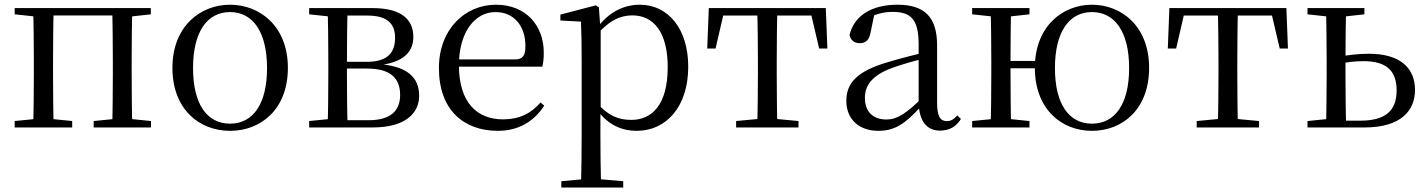

<svg xmlns="http://www.w3.org/2000/svg" viewBox="-20 -551 6156 830"><path d="M123.1 0H212.3C210.3 -48.6 209.3 -160.1 209.3 -228.5V-288.3C209.3 -355.1 210.3 -467.4 212.3 -516H123.1C125.3 -467.4 126.3 -355.1 126.3 -288.3V-228.5C126.3 -160.1 125.3 -48.6 123.1 0ZM464.8 0H552.2C550.2 -48.6 549.2 -160.1 549.2 -228.5V-288.3C549.2 -355.1 550.2 -467.4 552.2 -516H464.8C466.8 -467.4 467.8 -355.1 467.8 -288.3V-228.5C467.8 -160.1 466.8 -48.6 464.8 0ZM43.5 0H292.1V-27.8L184.7 -38.6H152.7L43.5 -27.8ZM385 0H632.8V-27.8L526.4 -38.6H493.4L385 -27.8ZM43.5 -489.1 152.7 -477.4H167V-516H43.5ZM508.7 -477.4H526.4L632 -489.1V-516H508.7ZM167 -484.1H508.7V-516H167Z M974.5 14.6C1106.8 14.6 1224.5 -77.3 1224.5 -257.8C1224.5 -437.6 1103.2 -530.6 974.5 -530.6C845.9 -530.6 725.4 -437.2 725.4 -257.8C725.4 -77.9 842 14.6 974.5 14.6ZM974.5 -16.4C875 -16.4 814.5 -100.8 814.5 -256.6C814.5 -412.7 875 -498.8 974.5 -498.8C1073.3 -498.8 1134.4 -412.7 1134.4 -256.6C1134.4 -100.8 1073.3 -16.4 974.5 -16.4Z M1316.5 0H1590.6C1739 0 1792 -66.8 1792 -136.9C1792 -216.8 1740.3 -267.9 1606.1 -274.5L1603.5 -267.5C1731.8 -278.5 1766.8 -332.1 1766.8 -391.7C1766.8 -467 1714.8 -516 1590.6 -516H1316.5V-489.1L1425.7 -477.4L1439.2 -483.7H1568C1653.4 -483.7 1687.9 -449.5 1687.9 -387.5C1687.9 -317.3 1648.8 -283.7 1565 -283.7H1439.2V-254.6H1567.6C1671.5 -254.6 1709.7 -209.7 1709.7 -140.4C1709.7 -70.7 1666.7 -31.3 1573.6 -31.3H1439.2L1425.7 -38.6L1316.5 -27.8ZM1396.1 0H1482.8C1480.8 -48.6 1479.8 -160.1 1479.8 -228.5V-272C1479.8 -355.1 1480.8 -467.4 1482.8 -516H1396.1C1398.3 -467.4 1399.3 -355.1 1399.3 -288.3V-228.5C1399.3 -160.1 1398.3 -48.6 1396.1 0Z M2132.3 14.6C2222 14.6 2289 -26.3 2332.6 -94.3L2316.7 -108.1C2275.8 -60.3 2224.7 -35 2154.5 -35C2043.4 -35 1963.9 -106.4 1963.9 -268.7C1963.9 -413.6 2033.8 -498.8 2121.6 -498.8C2203.3 -498.8 2251.3 -437.4 2251.3 -352.3C2251.3 -311.7 2241.3 -294.2 2206.3 -294.2H1915.6V-262.9H2324.4C2328.7 -278.8 2330.7 -298.9 2330.7 -323.2C2330.7 -440.7 2253.6 -530.6 2123.9 -530.6C1991.1 -530.6 1877.4 -425.5 1877.4 -256.8C1877.4 -76.2 1983.8 14.6 2132.3 14.6Z M2406.5 259.8H2674.2V232.4L2555.5 222.2H2517.7L2406.5 232.4ZM2491.5 259.8H2578.5C2576.5 192.3 2575.5 96 2575.5 26.5V-68.7L2576.7 -78.7V-430.1L2574.9 -435.3L2568.9 -519.6L2555.9 -528L2402.5 -487.9V-462.4L2491.5 -457.5C2493.5 -407.9 2494.5 -355 2494.5 -286.8V26.7C2494.5 96.7 2493.5 192.3 2491.5 259.8ZM2732.6 14.6C2861.6 14.6 2955.2 -91.6 2955.2 -262.6C2955.2 -427 2867.7 -530.6 2746.3 -530.6C2678.5 -530.6 2609.7 -500.1 2557.5 -425H2546.6L2557.2 -398.2C2616.5 -466 2664.3 -484.5 2713.9 -484.5C2804.7 -484.5 2866.5 -412.7 2866.5 -260.8C2866.5 -95.4 2796.2 -32.7 2709.5 -32.7C2654.3 -32.7 2610.5 -49.4 2561.3 -105.1L2547.4 -77.1H2560.2C2610.9 -6.9 2672.7 14.6 2732.6 14.6Z M3037.3 -341.2H3073.3L3113.2 -513.4L3070.7 -483.7H3523.2L3480.8 -513.4L3521.1 -341.2H3556.7L3549.9 -516H3044.1ZM3162.2 0H3431.8V-27.8L3317.3 -38.6H3276.9L3162.2 -27.8ZM3253.2 0H3340.8C3338.8 -48.6 3337.8 -160.1 3337.8 -228.5V-288.3C3337.8 -355.1 3338.8 -467.4 3340.8 -516H3253.2C3255.2 -467.4 3256.4 -355.1 3256.4 -288.3V-228.5C3256.4 -160.1 3255.2 -48.6 3253.2 0Z M3776.7 14.6C3851.3 14.6 3895.6 -19.6 3957.9 -87.1H3981.5L3972.8 -134.4C3895.6 -57.1 3856.3 -34.4 3812.1 -34.4C3756 -34.4 3718.9 -65.8 3718.9 -128.2C3718.9 -183 3751.6 -225.8 3835.6 -257C3880.6 -273.5 3938.6 -289.3 3991.8 -303.3V-327.7C3938 -315.5 3873.4 -298.9 3817.9 -282.3C3685.7 -243.6 3638.6 -192.6 3638.6 -115.1C3638.6 -31.8 3697.8 14.6 3776.7 14.6ZM4043.8 13.6C4082.7 13.6 4112.8 -2.3 4134.1 -36.7L4118.4 -52.1C4101.8 -33.9 4090 -27.5 4073.4 -27.5C4045.8 -27.5 4031 -45.3 4031 -107.7V-354.6C4031 -479.1 3975.2 -530.6 3859.2 -530.6C3746.1 -530.6 3671.7 -481.7 3652.5 -399.7C3657.5 -376.8 3673.1 -364.3 3696.4 -364.3C3721 -364.3 3738.4 -376.9 3743.8 -412.7L3760.2 -491.9L3716.7 -464.7C3761.2 -489.6 3798.7 -499.6 3837 -499.6C3916.2 -499.6 3951.2 -470.1 3951.2 -359V-99.7C3955.7 -28.9 3984.2 13.6 4043.8 13.6Z M4182.5 0H4430.3V-27.8L4323.7 -38.6H4291.7L4182.5 -27.8ZM4182.5 -489.1 4291.7 -477.4H4323.7L4430.3 -489.1V-516H4182.5ZM4262.1 0H4351.3C4349.3 -48.6 4348.3 -160.1 4348.3 -260.2V-281.8C4348.3 -355.1 4349.3 -467.4 4351.3 -516H4262.1C4264.3 -467.4 4265.3 -355.1 4265.3 -288.3V-228.5C4265.3 -160.1 4264.3 -48.6 4262.1 0ZM4305.8 -256H4504.3V-287.5H4305.8ZM4700.3 14.6C4831.4 14.6 4947.5 -77.3 4947.5 -257.8C4947.5 -437.6 4828.1 -530.6 4700.3 -530.6C4573.6 -530.6 4453.6 -437.2 4453.6 -257.8C4453.6 -77.9 4570.1 14.6 4700.3 14.6ZM4700.3 -16.4C4601.3 -16.4 4540.4 -100.8 4540.4 -256.6C4540.4 -412.7 4601.3 -498.8 4700.3 -498.8C4799.8 -498.8 4861.1 -412.7 4861.1 -256.6C4861.1 -100.8 4799.8 -16.4 4700.3 -16.4Z M5028.3 -341.2H5064.3L5104.2 -513.4L5061.7 -483.7H5514.2L5471.8 -513.4L5512.1 -341.2H5547.7L5540.9 -516H5035.1ZM5153.2 0H5422.8V-27.8L5308.3 -38.6H5267.9L5153.2 -27.8ZM5244.2 0H5331.8C5329.8 -48.6 5328.8 -160.1 5328.8 -228.5V-288.3C5328.8 -355.1 5329.8 -467.4 5331.8 -516H5244.2C5246.2 -467.4 5247.4 -355.1 5247.4 -288.3V-228.5C5247.4 -160.1 5246.2 -48.6 5244.2 0Z M5755.7 0H5878.3C6034.9 0 6097 -71.4 6097 -162.8C6097 -252.1 6038.4 -318.7 5897.4 -318.7C5851.9 -318.7 5805.4 -312.7 5759.9 -304.8V-273.8C5798.6 -281.8 5835 -286.6 5874.8 -286.6C5971.9 -286.6 6017.5 -246.5 6017.5 -159.7C6017.5 -69.8 5965.6 -29.4 5861 -29.4H5755.7ZM5712 0H5799.7C5797.4 -48.6 5796.4 -160.1 5796.4 -228.5V-287.5C5796.4 -355.1 5797.4 -467.4 5799.7 -516H5712C5714 -467.4 5715 -355.1 5715 -288.3V-228.5C5715 -160.1 5714 -48.6 5712 0ZM5632.2 -489.1 5739.6 -477.4H5772.6L5878.2 -489.1V-516H5632.2ZM5632.2 0H5758.3V-38.6H5739.6L5632.2 -27.8Z"/></svg>

Font: Source Han Serif CN VF
Style: Regular
Weight: 250
Designer: Ryoko NISHIZUKA 西塚涼子 (kana & ideographs); Frank Grießhammer (Latin, Greek & Cyrillic); Wenlong ZHANG 张文龙 (bopomofo); San
Foundry: Adobe
Version: Version 2.002;hotconv 1.1.0;makeotfexe 2.6.0